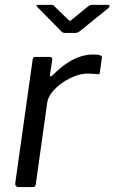

<svg xmlns="http://www.w3.org/2000/svg" viewBox="-20 -762 466 782"><path d="M55.7 0Q48.7 0 44.9 -4.7Q41.1 -9.3 42.1 -15.8L113 -519.5Q114.2 -526.2 116.2 -528.1Q118.1 -530 123.4 -530H182.4Q188.2 -530 191.1 -526.9Q193.9 -523.8 192.6 -516.3L183.7 -458.6Q182.7 -451.7 186 -451Q189.3 -450.4 194.1 -455.2Q223.5 -485.2 251.6 -503.9Q279.7 -522.6 306.6 -531.3Q333.5 -540 358.1 -540Q378.1 -540 387.2 -537Q396.3 -534 395.1 -527.3L386.7 -468.3Q386.1 -462.8 384.8 -461.1Q383.5 -459.4 380.1 -459.7Q370 -460.8 358.5 -461.5Q347 -462.3 335.2 -462.3Q312.9 -462.3 285.8 -452.2Q258.8 -442.1 234 -424.9Q209.2 -407.7 192.1 -386.4Q175 -365.1 172.2 -343.4L125.8 -12.1Q124.5 -4.8 121.7 -2.4Q118.8 0 110.5 0H55.7ZM340.4 -737.3Q346 -741.4 349.9 -741.8Q353.8 -742.3 359.2 -742.3H417.8Q425.1 -742.3 426.2 -738.3Q427.2 -734.3 420.4 -728.2L305.6 -635.3Q301.8 -632.5 297.4 -630.1Q293 -627.8 285.6 -627.8H246.4Q237.5 -627.8 232.8 -631.6Q228 -635.4 224 -640.2L133.5 -731.9Q129.3 -737 128.6 -739.6Q127.9 -742.3 134 -742.3H188.1Q194.4 -742.3 197.8 -740.4Q201.1 -738.4 204.8 -733.3L256 -683.7Q264.5 -675.2 267.2 -677.5Q270 -679.7 279.5 -687.6Z"/></svg>

Font: Libre Franklin Thin
Style: Italic
Weight: 100
Italic angle: -8°
Designer: Pablo Impallari, Rodrigo Fuenzalida, Nhung Nguyen
Foundry: Impallari Type
Version: Version 3.000